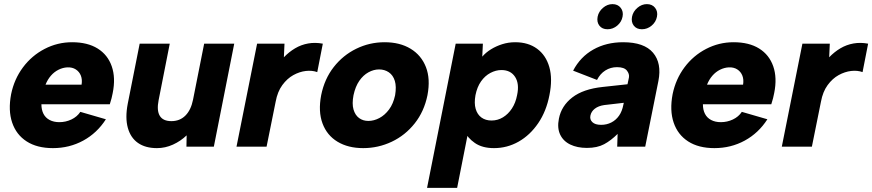

<svg xmlns="http://www.w3.org/2000/svg" viewBox="-20 -712 4234 932"><path d="M237 7Q160 7 109.5 -25.5Q59 -58 39 -117Q19 -176 34 -255Q49 -328 91.5 -385Q134 -442 196.5 -474.5Q259 -507 330 -507Q405 -507 454 -476.5Q503 -446 522.5 -390Q542 -334 527 -260Q525 -248 521.5 -235Q518 -222 513 -206H181Q181 -179 191 -159.5Q201 -140 221 -129.5Q241 -119 268 -119Q299 -119 326.5 -132Q354 -145 370 -169L494 -133Q451 -66 384 -29.5Q317 7 237 7ZM376 -301Q380 -326 372.5 -345Q365 -364 348 -375Q331 -386 307 -385Q285 -384 264 -373.5Q243 -363 227 -344.5Q211 -326 201 -301Z M1018 0H885L886 -55Q857 -27 819.5 -10Q782 7 742 7Q686 7 650 -18Q614 -43 600.5 -91.5Q587 -140 600 -208L658 -500H804L750 -226Q740 -176 755.5 -150Q771 -124 812 -124Q853 -124 880 -151Q907 -178 917 -228L971 -500H1117Z M1228 -500H1361L1358 -434Q1383 -460 1412.5 -477.5Q1442 -495 1476 -501Q1510 -507 1547 -500L1520 -362Q1495 -371 1464.5 -367.5Q1434 -364 1404 -347.5Q1374 -331 1350.5 -299Q1327 -267 1318 -218L1274 0H1128Z M1743 7Q1670 7 1618.5 -24Q1567 -55 1545.5 -113Q1524 -171 1539 -250Q1555 -329 1600 -386.5Q1645 -444 1709.5 -475.5Q1774 -507 1847 -507Q1921 -507 1973 -475.5Q2025 -444 2047.5 -386.5Q2070 -329 2055 -250Q2039 -171 1993 -113Q1947 -55 1881.5 -24Q1816 7 1743 7ZM1768 -125Q1795 -125 1821.5 -139Q1848 -153 1868.5 -180.5Q1889 -208 1898 -250Q1905 -292 1896.5 -319.5Q1888 -347 1867.5 -361Q1847 -375 1820 -375Q1794 -375 1768.5 -361Q1743 -347 1724 -319.5Q1705 -292 1696 -250Q1688 -208 1696 -180.5Q1704 -153 1723 -139Q1742 -125 1768 -125Z M2234 -77 2254 -78 2199 200H2053L2192 -500H2324L2321 -437Q2338 -457 2363 -472.5Q2388 -488 2418 -497.5Q2448 -507 2481 -507Q2544 -507 2587 -475.5Q2630 -444 2646.5 -386.5Q2663 -329 2647 -250Q2632 -172 2592.5 -114Q2553 -56 2497.5 -24.5Q2442 7 2378 7Q2321 7 2285 -18Q2249 -43 2234 -77ZM2490 -250Q2502 -305 2480.5 -338.5Q2459 -372 2414 -372Q2387 -372 2360.5 -358Q2334 -344 2315 -317Q2296 -290 2288 -250Q2281 -211 2289 -183.5Q2297 -156 2317 -141.5Q2337 -127 2366 -127Q2396 -127 2421.5 -142.5Q2447 -158 2465 -185.5Q2483 -213 2490 -250Z M2976 0 2978 -62Q2946 -30 2912.5 -12Q2879 6 2829 6Q2782 6 2748 -10.5Q2714 -27 2699 -59Q2684 -91 2693 -136Q2705 -198 2758 -239Q2811 -280 2906 -290L3026 -303L3033 -336Q3036 -353 3023 -369.5Q3010 -386 2975 -386Q2944 -386 2918.5 -370Q2893 -354 2878 -324L2762 -369Q2797 -436 2860 -471.5Q2923 -507 3005 -507Q3107 -507 3150 -456Q3193 -405 3176 -319L3112 0ZM3008 -213 2913 -202Q2885 -198 2867.5 -184.5Q2850 -171 2846 -151Q2842 -132 2855.5 -119Q2869 -106 2898 -106Q2925 -106 2947.5 -117.5Q2970 -129 2985 -150.5Q3000 -172 3006 -204ZM2929 -570Q2903 -570 2889.5 -587.5Q2876 -605 2881 -631Q2886 -656 2907 -674Q2928 -692 2953 -692Q2979 -692 2993 -674Q3007 -656 3002 -631Q2997 -605 2976 -587.5Q2955 -570 2929 -570ZM3096 -570Q3070 -570 3056.5 -587.5Q3043 -605 3048 -631Q3053 -656 3074 -674Q3095 -692 3120 -692Q3146 -692 3160 -674Q3174 -656 3169 -631Q3164 -605 3143 -587.5Q3122 -570 3096 -570Z M3448 7Q3371 7 3320.5 -25.5Q3270 -58 3250 -117Q3230 -176 3245 -255Q3260 -328 3302.5 -385Q3345 -442 3407.5 -474.5Q3470 -507 3541 -507Q3616 -507 3665 -476.5Q3714 -446 3733.5 -390Q3753 -334 3738 -260Q3736 -248 3732.5 -235Q3729 -222 3724 -206H3392Q3392 -179 3402 -159.5Q3412 -140 3432 -129.5Q3452 -119 3479 -119Q3510 -119 3537.5 -132Q3565 -145 3581 -169L3705 -133Q3662 -66 3595 -29.5Q3528 7 3448 7ZM3587 -301Q3591 -326 3583.5 -345Q3576 -364 3559 -375Q3542 -386 3518 -385Q3496 -384 3475 -373.5Q3454 -363 3438 -344.5Q3422 -326 3412 -301Z M3875 -500H4008L4005 -434Q4030 -460 4059.5 -477.5Q4089 -495 4123 -501Q4157 -507 4194 -500L4167 -362Q4142 -371 4111.5 -367.5Q4081 -364 4051 -347.5Q4021 -331 3997.5 -299Q3974 -267 3965 -218L3921 0H3775Z"/></svg>

Font: Albert Sans ExtraBold
Style: Italic
Weight: 800
Italic angle: -11.25°
Designer: Andreas Rasmussen
Foundry: a.Foundry
Version: Version 1.025